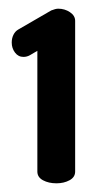

<svg xmlns="http://www.w3.org/2000/svg" viewBox="-20 -753 233 442"><path d="M34 -622Q22 -622 14.5 -632Q7 -642 7 -655Q7 -665 11 -673Q15 -681 22 -685L98 -729Q108 -733 114 -733Q129 -733 141 -725Q153 -717 153 -705V-358Q153 -345 140 -338Q127 -331 110 -331Q92 -331 79 -338Q66 -345 66 -358V-636L49 -626Q42 -622 34 -622Z"/></svg>

Font: Dosis
Style: Regular
Weight: 400
Designer: Edgar Tolentino, Pablo Impallari, Igino Marini
Foundry: Edgar Tolentino, Pablo Impallari, Igino Marini
Version: Version 1.007;Glyphs 3.1.1 (3134)